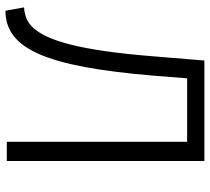

<svg xmlns="http://www.w3.org/2000/svg" viewBox="-52 -698 755 690"><g transform="rotate(90 325.0 -352.5)"><path d="M251 -522Q239 -381 220.5 -281Q202 -181 174.5 -117.5Q147 -54 108.5 -24.5Q70 5 18 5L6 -62Q26 -63 44.5 -70Q63 -77 80 -95.5Q97 -114 112 -146.5Q127 -179 140 -230.5Q153 -282 163.5 -355Q174 -428 182 -528L197 -710H558V0H489V-648H261Z"/></g></svg>

Font: Oxford Sans
Style: Regular
Weight: 400
Designer: Matt McInerney, Pablo Impallari, Rodrigo Fuenzalida
Foundry: Matt McInerney, Pablo Impallari, Rodrigo Fuenzalida
Version: Version 3.000g; ttfautohint (v1.5) -l 8 -r 28 -G 28 -x 14 -D